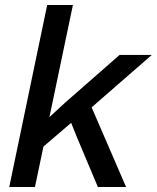

<svg xmlns="http://www.w3.org/2000/svg" viewBox="-20 -749 628 769"><path d="M169 -729H272L178 -280L241 -338L459 -529H588L347 -319L485 0H372L287 -202L265 -257L154 -162L120 0H17Z"/></svg>

Font: Mona Sans Medium
Style: Italic
Weight: 500
Italic angle: -11.7°
Designer: Deni Anggara
Foundry: GitHub
Version: Version 2.000